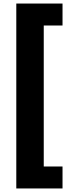

<svg xmlns="http://www.w3.org/2000/svg" viewBox="-20 -820 409 1084"><path d="M72 244H333V120H227V-676H333V-800H72Z"/></svg>

Font: Noto Sans Malayalam Black
Style: Regular
Weight: 900
Designer: Jelle Bosma - Monotype Design Team
Foundry: Monotype Imaging Inc.
Version: Version 2.104